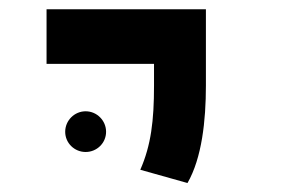

<svg xmlns="http://www.w3.org/2000/svg" viewBox="-20 -606 626 417"><path d="M387.2 -208.5C418.5 -262.7 427.2 -344.2 427.2 -419.9V-585.9H81.1V-467.3H314.5V-419.9C314.5 -344.2 308.1 -290.5 284.7 -237.3ZM166 -275.9C190.4 -275.9 210.4 -295.4 210.4 -319.8C210.4 -344.2 190.4 -364.3 166 -364.3C141.6 -364.3 121.6 -344.2 121.6 -319.8C121.6 -295.4 141.6 -275.9 166 -275.9Z"/></svg>

Font: Cascadia Mono SemiBold
Style: Regular
Weight: 600
Monospace: yes
Designer: Aaron Bell
Foundry: Saja Typeworks
Version: Version 2404.023